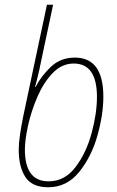

<svg xmlns="http://www.w3.org/2000/svg" viewBox="-20 -780 494 810"><path d="M416 -372Q416 -537 296 -537Q235 -537 194 -497.5Q153 -458 130 -413H128Q134 -436 140.5 -462.5Q147 -489 152 -515L204 -760H178L79 -294Q70 -250 64.5 -213Q59 -176 59 -149Q59 -75 87.5 -32.5Q116 10 183 10Q262 10 314 -54.5Q366 -119 391 -208Q416 -297 416 -372ZM85 -149Q85 -190 98.5 -251Q112 -312 138 -372Q164 -432 202.5 -472Q241 -512 291 -512Q389 -512 389 -371Q389 -302 366.5 -218.5Q344 -135 298.5 -75Q253 -15 185 -15Q85 -15 85 -149Z"/></svg>

Font: Noto Sans Display SemiCondensed Thin
Style: Italic
Weight: 250
Width: 4
Designer: Monotype Design team
Foundry: Monotype Imaging Inc.
Version: 1.000